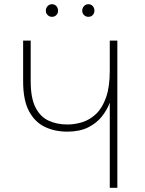

<svg xmlns="http://www.w3.org/2000/svg" viewBox="-20 -893 688 913"><path d="M502 0V-405Q489.5 -371 464.5 -339.2Q439.5 -307.5 399 -287.2Q358.5 -267 300 -267Q241 -267 193.5 -289.5Q146 -312 118 -364.2Q90 -416.5 90 -506V-700H126V-506Q126 -426.5 149 -381.8Q172 -337 211.5 -319Q251 -301 300 -301Q337 -301 372.8 -312.5Q408.5 -324 437.8 -352.2Q467 -380.5 484.5 -430.2Q502 -480 502 -556V-700H538V0ZM400 -813Q388 -813 379.5 -821.5Q371 -830 371 -842Q371 -855 379.5 -864Q388 -873 400 -873Q413 -873 421 -864Q429 -855 429 -842Q429 -830 421 -821.5Q413 -813 400 -813ZM227 -813Q215 -813 206.5 -821.5Q198 -830 198 -842Q198 -855 206.5 -864Q215 -873 227 -873Q240 -873 248 -864Q256 -855 256 -842Q256 -830 248 -821.5Q240 -813 227 -813Z"/></svg>

Font: Overpass Thin
Style: Regular
Weight: 250
Designer: Delve Withrington, Dave Bailey, Thomas Jockin
Foundry: Delve Fonts LLC
Version: Version 4.000